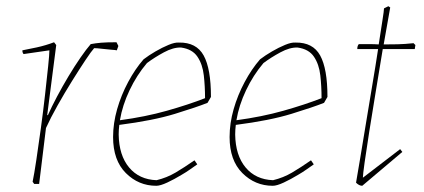

<svg xmlns="http://www.w3.org/2000/svg" viewBox="-20 -592 1366 618"><path d="M90 0 85 -7Q90 -31 97 -77.5Q104 -124 111.5 -179Q119 -234 125 -287Q131 -340 135 -379Q139 -418 139 -430L56 -418Q52 -422 52 -430Q69 -433 98.5 -439.5Q128 -446 154 -456L161 -447L132 -222L134 -221Q146 -248 163.5 -281Q181 -314 200.5 -346.5Q220 -379 239 -406.5Q258 -434 272 -450Q288 -453 305.5 -454.5Q323 -456 355 -456L361 -444L356 -430Q352 -431 338 -432Q324 -433 308 -435Q292 -437 283 -437Q274 -427 255 -398.5Q236 -370 212 -331.5Q188 -293 165.5 -253Q143 -213 128 -180L106 0Z M483 6Q426 6 385 -35Q344 -76 344 -151Q344 -195 357 -240.5Q370 -286 392.5 -328Q415 -370 442 -401Q459 -414 480.5 -426.5Q502 -439 522.5 -447.5Q543 -456 556 -455Q612 -456 635.5 -413.5Q659 -371 659 -280L648 -261Q613 -247 543 -225.5Q473 -204 364 -190Q362 -174 362 -159Q363 -92 395.5 -53Q428 -14 484 -12Q517 -20 545 -36.5Q573 -53 606 -76L615 -63Q605 -56 591.5 -46.5Q578 -37 564 -29Q541 -15 518.5 -4.5Q496 6 483 6ZM453 -389Q420 -350 397 -301.5Q374 -253 366 -205Q448 -216 517 -235.5Q586 -255 640 -276Q640 -314 636 -349.5Q632 -385 615.5 -409.5Q599 -434 563 -439Q538 -440 507.5 -423.5Q477 -407 453 -389Z M858 6Q801 6 760 -35Q719 -76 719 -151Q719 -195 732 -240.5Q745 -286 767.5 -328Q790 -370 817 -401Q834 -414 855.5 -426.5Q877 -439 897.5 -447.5Q918 -456 931 -455Q987 -456 1010.5 -413.5Q1034 -371 1034 -280L1023 -261Q988 -247 918 -225.5Q848 -204 739 -190Q737 -174 737 -159Q738 -92 770.5 -53Q803 -14 859 -12Q892 -20 920 -36.5Q948 -53 981 -76L990 -63Q980 -56 966.5 -46.5Q953 -37 939 -29Q916 -15 893.5 -4.5Q871 6 858 6ZM828 -389Q795 -350 772 -301.5Q749 -253 741 -205Q823 -216 892 -235.5Q961 -255 1015 -276Q1015 -314 1011 -349.5Q1007 -385 990.5 -409.5Q974 -434 938 -439Q913 -440 882.5 -423.5Q852 -407 828 -389Z M1146 6Q1136 6 1126 -4Q1131 -33 1139.5 -83.5Q1148 -134 1158 -195.5Q1168 -257 1178.5 -319Q1189 -381 1197 -434H1130Q1130 -445 1135 -450Q1153 -450 1169 -450Q1185 -450 1199 -449Q1206 -495 1211 -526.5Q1216 -558 1216 -565L1230 -572L1236 -568Q1227 -516 1215 -449Q1237 -449 1260 -449.5Q1283 -450 1311 -453L1317 -447L1315 -434H1212Q1201 -367 1189.5 -297.5Q1178 -228 1168.5 -168Q1159 -108 1153.5 -68.5Q1148 -29 1148 -20L1268 -112L1275 -103Z"/></svg>

Font: Labrada Thin
Style: Italic
Weight: 100
Italic angle: -7°
Designer: Mercedes Jáuregui
Foundry: Omnibus-Type Team
Version: Version 1.000; ttfautohint (v1.8.4.7-5d5b)